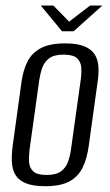

<svg xmlns="http://www.w3.org/2000/svg" viewBox="-20 -658 393 686"><path d="M141.3 7.3Q99.2 7.3 73.9 -2.6Q48.6 -12.5 36.4 -31.1Q24.3 -49.7 22.6 -76.6Q20.9 -103.6 25.4 -138L57.4 -369.4Q63.2 -407.7 78.1 -437.9Q93 -468 125 -485.5Q156.9 -503 213.3 -503Q255.3 -503 280.6 -492.8Q305.9 -482.6 317.8 -464.5Q329.6 -446.3 331.4 -422.2Q333.2 -398 329.3 -369.4L297.3 -138.2Q291.3 -92.4 275.5 -59.8Q259.7 -27.1 228.1 -9.9Q196.5 7.3 141.3 7.3ZM146.5 -32.9Q180.7 -32.9 198.2 -46Q215.8 -59.2 223.2 -80.5Q230.6 -101.7 233.7 -124.8L268.2 -371.6Q271.6 -395 270.4 -415.7Q269.3 -436.5 255.5 -449.7Q241.7 -462.8 207.5 -462.8Q173.3 -462.8 155.7 -449.7Q138.2 -436.5 130.9 -415.7Q123.7 -395 120.2 -371.6L85.8 -124.8Q82.7 -101.7 83.7 -80.5Q84.7 -59.2 98.5 -46Q112.3 -32.9 146.5 -32.9ZM201.5 -546.4 125.7 -638.2H170.7L226.9 -580.7L302 -638.2H345.7L243.2 -546.4Z"/></svg>

Font: Alumni Sans SC Thin
Style: Italic
Weight: 100
Italic angle: -8°
Designer: Robert E. Leuschke
Foundry: Robert E. Leuschke
Version: Version 1.016